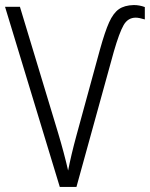

<svg xmlns="http://www.w3.org/2000/svg" viewBox="-20 -741 594 761"><path d="M431 -536 283 0H217L0 -714H59L210 -215Q234 -135 250 -65Q262 -127 283 -204L376 -544Q396 -616 412.5 -652.5Q429 -689 451 -704.5Q473 -720 510 -721Q533 -721 554 -713V-664Q531 -671 518 -671Q487 -671 470 -641.5Q453 -612 431 -536Z"/></svg>

Font: Noto Sans UI NarrowLight
Style: Regular
Weight: 300
Width: 4
Designer: Monotype Design Team
Foundry: Monotype Imaging Inc.
Version: Version 1.001